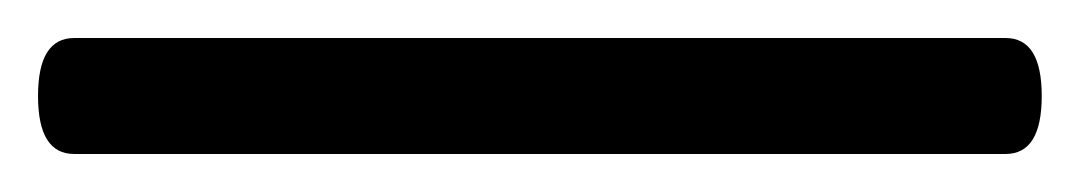

<svg xmlns="http://www.w3.org/2000/svg" viewBox="-34 81 568 101"><path d="M495 101Q514 101 514 131.5Q514 162 495 162H5Q-14 162 -14 131.5Q-14 101 5 101Z"/></svg>

Font: ToneOZ-Pinyin-WenKai-Regular
Style: Regular
Weight: 400
Designer: Fontworks Inc.
Foundry: ToneOZ
Version: Version 0.240331